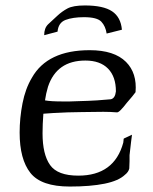

<svg xmlns="http://www.w3.org/2000/svg" viewBox="-20 -672 560 704"><path d="M291 -652Q359 -652 391 -630.5Q423 -609 427 -563L371 -549Q367 -576 351.5 -592.5Q336 -609 288 -609Q247 -609 220.5 -599Q194 -589 191 -556L142 -543Q142 -569 156.5 -583Q171 -597 190 -614Q207 -630 227.5 -641Q248 -652 291 -652ZM236 12Q131 12 91.5 -38Q52 -88 52 -186Q52 -239 62.5 -293Q73 -347 97 -387Q154 -488 309 -488Q399 -488 442 -445Q483 -404 477 -334Q473 -328 465 -318.5Q457 -309 445 -295Q432 -278 422.5 -268.5Q413 -259 408 -260Q397 -261 384.5 -261.5Q372 -262 359 -262Q336 -262 317 -261.5Q298 -261 278 -261Q257 -261 228 -260Q199 -259 174 -257.5Q149 -256 139 -255Q136 -215 136 -183Q136 -106 163.5 -67Q191 -28 267 -28Q399 -28 432 -149Q433 -154 433 -158Q433 -162 434 -164L464 -178Q463 -169 460.5 -151Q458 -133 455 -103Q455 -93 455 -81Q455 -69 454 -54Q451 -41 438 -31Q415 -9 363.5 1.5Q312 12 236 12ZM211 -300Q222 -300 235.5 -300Q249 -300 264 -301Q306 -302 336.5 -304Q367 -306 386 -308Q402 -311 405 -337Q405 -391 376 -420.5Q347 -450 293 -450Q188 -450 156 -354Q152 -340 149.5 -329Q147 -318 145 -304Q155 -302 171.5 -301Q188 -300 211 -300Z"/></svg>

Font: Luxurious Roman
Style: Regular
Weight: 400
Designer: Robert E. Leuschke
Foundry: Robert E. Leuschke
Version: Version 1.010; ttfautohint (v1.8.3)